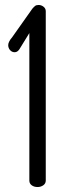

<svg xmlns="http://www.w3.org/2000/svg" viewBox="-20 -752 273 772"><path d="M39 -542Q28 -542 20.5 -550.5Q13 -559 13 -571Q13 -578 18 -587Q23 -596 28 -601L110 -717Q116 -724 121 -728Q126 -732 135 -732Q146 -732 155 -725Q164 -718 164 -707V-26Q164 -14 154 -7Q144 0 131 0Q117 0 107.5 -7Q98 -14 98 -26V-619L58 -554Q50 -542 39 -542Z"/></svg>

Font: Dosis
Style: Regular
Weight: 400
Designer: Edgar Tolentino, Pablo Impallari, Igino Marini
Foundry: Edgar Tolentino, Pablo Impallari, Igino Marini
Version: Version 1.007;Glyphs 3.1.1 (3134)